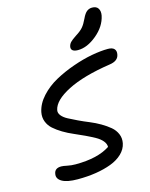

<svg xmlns="http://www.w3.org/2000/svg" viewBox="-133 -1016 852 1087"><g transform="rotate(-15 292.5 -472.0)"><path d="M376 -719.2Q354.5 -719.2 344.7 -727.3Q335 -735.4 337.9 -750Q340.8 -764.2 350.6 -774.4Q360.4 -784.7 384.8 -800.8Q414.6 -819.3 428.7 -835.9Q442.9 -852.5 457 -882.8Q469.7 -910.2 483.2 -920.7Q496.6 -931.2 514.2 -931.2Q539.6 -931.2 549.8 -914.8Q560.1 -898.4 555.2 -873Q542.5 -812.5 486.3 -765.9Q430.2 -719.2 376 -719.2ZM186 -13.2Q123.5 -13.2 93.8 -30.5Q64 -47.9 69.8 -76.2Q74.7 -107.9 112.8 -107.9Q124.5 -107.9 147.2 -103Q169.9 -98.1 195.8 -98.1Q325.7 -98.1 397.9 -146Q397.9 -165 383.3 -182.1Q368.7 -199.2 344.7 -212.4Q320.8 -225.6 290.5 -240Q260.3 -254.4 229 -267.6Q197.8 -280.8 168.9 -298.1Q140.1 -315.4 119.1 -334Q98.1 -352.5 88.1 -378.4Q78.1 -404.3 84 -434.1Q93.8 -481.4 131.8 -522.9Q169.9 -564.5 221.7 -592.8Q273.4 -621.1 332.8 -641.8Q392.1 -662.6 445.6 -672.4Q499 -682.1 540 -682.1Q566.9 -682.1 577.6 -669.9Q588.4 -657.7 584 -637.2Q577.6 -601.1 526.9 -594.2Q368.7 -570.3 276.9 -523.4Q185.1 -476.6 173.8 -421.9Q170.4 -405.3 182.9 -389.6Q195.3 -374 218.8 -361.6Q242.2 -349.1 272.2 -335Q302.2 -320.8 334 -307.9Q365.7 -294.9 395 -277.8Q424.3 -260.7 446.3 -242.2Q468.3 -223.6 479 -198.2Q489.7 -172.9 483.9 -144Q477.1 -110.8 450.4 -85.2Q423.8 -59.6 383.1 -44.2Q342.3 -28.8 292.7 -21Q243.2 -13.2 186 -13.2Z"/></g></svg>

Font: Shantell Sans Irregular
Style: Italic
Weight: 400
Italic angle: -11.31°
Designer: Stephen Nixon, Anya Danilova, Shantell Martin
Foundry: Arrow Type
Version: Version 1.006;[9816181b4]